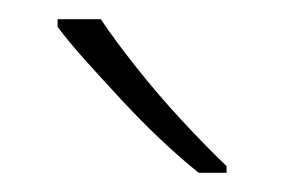

<svg xmlns="http://www.w3.org/2000/svg" viewBox="-20 -786 296 200"><path d="M85 -766Q99 -745 121.5 -716.5Q144 -688 169.5 -660.5Q195 -633 216 -613V-606H187Q167 -622 146.5 -641.5Q126 -661 106.5 -682Q87 -703 69.5 -722.5Q52 -742 40 -758V-766Z"/></svg>

Font: Noto Sans Armenian ExtraLight
Style: Regular
Weight: 250
Designer: Monotype Design Team
Foundry: Monotype Imaging Inc.
Version: Version 2.007